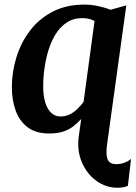

<svg xmlns="http://www.w3.org/2000/svg" viewBox="-20 -586 608 858"><path d="M504.5 253Q454.5 253 411.8 222.8Q369 192.5 346 139.5Q323 86.5 332.5 19L343 -54.5Q327 -37 308 -22Q289 -7 263.2 1.8Q237.5 10.5 199 10.5Q140 10.5 103.5 -17.2Q67 -45 50 -91.8Q33 -138.5 33 -196.5Q33 -263.5 53 -329Q73 -394.5 113.2 -448Q153.5 -501.5 214.8 -533.5Q276 -565.5 358 -565.5Q388 -565.5 420.8 -558.2Q453.5 -551 474.5 -542.5L544.5 -562L458.5 59Q452 105 461 126.2Q470 147.5 499 147.5Q517 147.5 533.5 142Q550 136.5 565.5 124.5L551.5 244.5Q544.5 247.5 533.5 250.2Q522.5 253 504.5 253ZM250.5 -65.5Q273 -65.5 292 -75Q311 -84.5 326.5 -99.8Q342 -115 353.5 -131L402.5 -492Q390 -499.5 376 -502.2Q362 -505 347 -505Q308.5 -505 279.5 -486.2Q250.5 -467.5 230.2 -435.8Q210 -404 197.5 -364.5Q185 -325 179 -282.5Q173 -240 173 -201Q173 -157.5 182.5 -127.2Q192 -97 209.5 -81.2Q227 -65.5 250.5 -65.5Z"/></svg>

Font: Merriweather 24pt
Style: Bold Italic
Weight: 700
Italic angle: -7.8°
Designer: Eben Sorkin
Foundry: Eben Sorkin
Version: Version 2.101